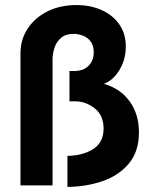

<svg xmlns="http://www.w3.org/2000/svg" viewBox="-20 -734 598 760"><path d="M247 -117Q308 -118 349 -144Q390 -170 390 -225Q390 -277 355 -305Q320 -333 276 -333H255V-453H274Q310 -453 330.5 -473.5Q351 -494 351 -527Q351 -555 338 -571Q325 -587 306.5 -593.5Q288 -600 272 -600Q240 -600 221.5 -584Q203 -568 195.5 -544.5Q188 -521 188 -499V0H61V-522Q61 -578 90 -621.5Q119 -665 169 -689.5Q219 -714 283 -714Q338 -714 382.5 -694Q427 -674 452.5 -637Q478 -600 478 -550Q478 -498 452.5 -456.5Q427 -415 391 -402Q456 -384 493 -333Q530 -282 530 -210Q530 -134 490 -86.5Q450 -39 386 -17Q322 5 247 6Z"/></svg>

Font: Raleway
Style: Bold
Weight: 700
Designer: Matt McInerney, Pablo Impallari, Rodrigo Fuenzalida
Foundry: Matt McInerney, Pablo Impallari, Rodrigo Fuenzalida
Version: Version 4.026